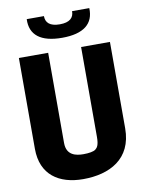

<svg xmlns="http://www.w3.org/2000/svg" viewBox="-101 -1009 822 1088"><g transform="rotate(-10 310.0 -465.0)"><path d="M288.5 9.5C440 9.5 572 -56 572 -233V-730H406V-212.5C406 -165.5 395.5 -152 384 -143C372.5 -134 346 -129.5 314 -129.5C272.5 -129.5 216.5 -139 216.5 -211V-730H48V-207C48 -57 150 9.5 288.5 9.5ZM130 -939C126 -848 187 -800 310 -800C433 -800 494 -848 490 -939H391C391 -901 367 -877.5 310 -877.5C253 -877.5 229 -901 229 -939Z"/></g></svg>

Font: Monaspace Argon ExtraBold
Style: Bold
Weight: 800
Designer: Riley Cran & the Lettermatic Team
Foundry: Lettermatic
Version: Version 1.000 (Monaspace Argon)